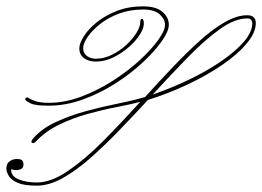

<svg xmlns="http://www.w3.org/2000/svg" viewBox="-90 -576 826 605"><path d="M361 -556Q402 -556 422 -538.5Q442 -521 442 -498Q442 -478 420 -446.5Q398 -415 360 -379.5Q322 -344 273.5 -313Q225 -282 171 -262.5Q117 -243 64 -243Q21 -243 7 -250Q-7 -257 -9 -260Q-11 -262 -10 -265.5Q-9 -269 -3 -269Q9 -261 24.5 -256.5Q40 -252 64 -252Q114 -252 166 -271.5Q218 -291 265.5 -321.5Q313 -352 350 -386Q387 -420 408.5 -450Q430 -480 430 -498Q430 -515 413.5 -530.5Q397 -546 361 -546Q319 -546 284.5 -533Q250 -520 225 -500Q200 -480 186 -459.5Q172 -439 172 -424Q172 -409 183.5 -400Q195 -391 212 -391Q238 -391 263 -403.5Q288 -416 308 -434.5Q328 -453 340 -472.5Q352 -492 352 -506Q352 -516 357 -516.5Q362 -517 363 -506Q365 -491 352.5 -470Q340 -449 317.5 -429Q295 -409 268 -395.5Q241 -382 212 -382Q190 -382 175 -392.5Q160 -403 160 -424Q160 -439 174 -461.5Q188 -484 214.5 -505.5Q241 -527 278 -541.5Q315 -556 361 -556ZM689 -528Q716 -528 716 -503Q716 -473 687 -438.5Q658 -404 609.5 -371Q561 -338 500.5 -309.5Q440 -281 376 -261Q330 -211 283.5 -163Q237 -115 192.5 -76Q148 -37 106 -14Q64 9 26 9Q-14 9 -34.5 0Q-55 -9 -62.5 -22Q-70 -35 -70 -45Q-70 -60 -60 -67.5Q-50 -75 -37 -75Q-24 -75 -20 -70.5Q-16 -66 -16 -58Q-16 -47 -23.5 -43.5Q-31 -40 -36 -40Q-46 -40 -50.5 -41.5Q-55 -43 -55 -43Q-56 -21 -31.5 -11Q-7 -1 26 -1Q71 -1 124.5 -37.5Q178 -74 235.5 -132Q293 -190 352 -255Q321 -247 277 -238.5Q233 -230 186 -217Q139 -204 96 -183Q53 -162 23 -130Q16 -123 11 -126Q6 -129 13 -138Q40 -170 85 -191Q130 -212 181.5 -226Q233 -240 281 -249.5Q329 -259 362 -269Q365 -270 367 -270Q411 -319 455 -365Q499 -411 540 -448Q581 -485 619 -506.5Q657 -528 689 -528ZM689 -518Q650 -518 602.5 -484Q555 -450 501.5 -395Q448 -340 391 -278Q449 -298 504.5 -324.5Q560 -351 605.5 -382Q651 -413 678 -444Q705 -475 705 -503Q705 -508 701.5 -513Q698 -518 689 -518Z"/></svg>

Font: Kapakana Light
Style: Regular
Weight: 300
Designer: Kyosuke Nagai
Version: Version 1.000